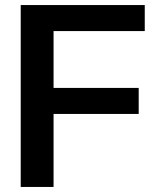

<svg xmlns="http://www.w3.org/2000/svg" viewBox="-20 -740 634 760"><path d="M62 0V-720H192V0ZM124 -289V-392H529V-289ZM124 -617V-720H553V-617Z"/></svg>

Font: Instrument Sans SemiBold
Style: Regular
Weight: 600
Designer: Rodrigo Fuenzalida
Foundry: fragTYPE
Version: Version 1.000;gftools[0.9.28]